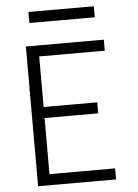

<svg xmlns="http://www.w3.org/2000/svg" viewBox="-60 -960 721 1006"><g transform="rotate(-5 300.0 -457.0)"><path d="M99 0V-735H509V-677H164V-411H446V-353H164V-58H509V0ZM128 -856V-914H472V-856Z"/></g></svg>

Font: Iosevka Aile Custom Light
Style: Regular
Weight: 300
Designer: Belleve Invis
Foundry: Belleve Invis
Version: Version 17.0.2; ttfautohint (v1.8.3)